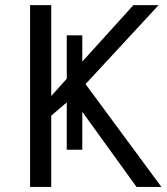

<svg xmlns="http://www.w3.org/2000/svg" viewBox="-20 -734 654 754"><path d="M181.2 0H98.1V-713.9H181.2V-356.9L242.2 -424.8V-595.2H303.2V-492.2L503.9 -713.9H603L315.9 -403.8L613.8 0H516.1L303.2 -294.9V-146H242.2V-332L181.2 -279.8Z"/></svg>

Font: OpenSans
Style: Regular
Weight: 400
Foundry: Ascender Corporation
Version: Version 1.10